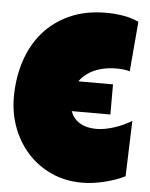

<svg xmlns="http://www.w3.org/2000/svg" viewBox="-51 -735 616 790"><g transform="rotate(5 256.5 -339.5)"><path d="M249.5 -276.9Q250 -275.4 251 -273.9Q258.8 -253.4 273.7 -240Q288.6 -226.6 309.8 -219.7Q331.1 -212.9 356.9 -212.9Q375 -212.9 394 -216.6Q413.1 -220.2 432.1 -226.6Q451.2 -232.9 468.8 -241.2Q486.3 -249.5 501.5 -258.8L493.7 -29.3Q474.6 -19.5 452.6 -12Q430.7 -4.4 407.5 1.2Q384.3 6.8 361.1 9.8Q337.9 12.7 316.9 12.7Q247.6 12.7 190.7 -13.2Q133.8 -39.1 93 -83.7Q52.2 -128.4 29.8 -187.5Q7.3 -246.6 7.3 -313.5Q7.3 -393.6 30 -462.9Q52.7 -532.2 96.9 -583.3Q141.1 -634.3 206.3 -663.3Q271.5 -692.4 356 -692.4Q389.6 -692.4 424.3 -687Q459 -681.6 490.7 -667L473.1 -460.9Q459 -464.8 445.3 -466.3Q431.6 -467.8 417.5 -467.8Q382.8 -467.8 351.3 -459Q319.8 -450.2 295.9 -432.1Q278.3 -419.4 266.1 -401.4H409.2V-276.9Z"/></g></svg>

Font: Luckiest Guy RUS-BEL-UKR
Style: Regular
Weight: 400
Designer: Astigmatic (AOETI)
Foundry: Astigmatic (AOETI)
Version: Version 1.00 March 11, 2019, initial release